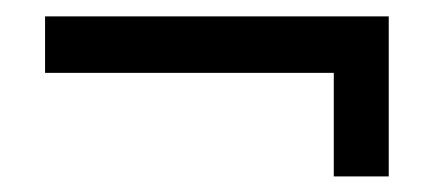

<svg xmlns="http://www.w3.org/2000/svg" viewBox="-20 -370 540 239"><path d="M36.1 -349.6H463.9V-150.4H395.5V-279.3H36.1Z"/></svg>

Font: BabelStone Xiangqi
Style: Regular
Weight: 400
Designer: Andrew West
Foundry: BabelStone
Version: Version 11.000 June 09, 2018